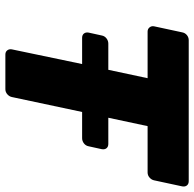

<svg xmlns="http://www.w3.org/2000/svg" viewBox="-24 -716 740 733"><g transform="rotate(90 346.5 -350.0)"><path d="M189 0Q178 0 172.5 -7.5Q167 -15 169 -25L225 -293H125Q114 -293 108.5 -300Q103 -307 105 -318L116 -368Q118 -379 127 -386Q136 -393 147 -393H247L279 -543H101Q91 -543 85 -550.5Q79 -558 81 -568L104 -675Q106 -686 114.5 -693Q123 -700 134 -700H672Q683 -700 688.5 -693Q694 -686 692 -675L669 -568Q667 -558 658.5 -550.5Q650 -543 639 -543H462L430 -393H530Q541 -393 546.5 -386Q552 -379 550 -368L539 -318Q537 -307 528 -300Q519 -293 508 -293H408L351 -25Q349 -15 340.5 -7.5Q332 0 321 0Z"/></g></svg>

Font: Rubik
Style: Bold Italic
Weight: 700
Italic angle: -12°
Designer: Hubert and Fischer
Foundry: Hubert and Fischer
Version: Version 2.300;gftools[0.9.30]